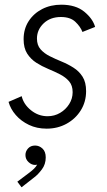

<svg xmlns="http://www.w3.org/2000/svg" viewBox="-20 -543 459 822"><path d="M179.7 7.8Q137.7 7.8 104 -8.3Q70.3 -24.4 47.6 -50.5Q24.9 -76.7 16.6 -106.9L72.8 -131.3Q81.1 -96.2 112.8 -70.8Q144.5 -45.4 183.6 -45.4Q212.9 -45.4 237.1 -59.6Q261.2 -73.7 276.1 -97.2Q291 -120.6 291 -148.4Q291 -177.2 275.9 -194.8Q260.7 -212.4 237.1 -224.6Q213.4 -236.8 186.3 -248Q159.2 -259.3 135.5 -274.4Q111.8 -289.6 96.4 -313.5Q81.1 -337.4 81.1 -375Q81.1 -418.9 102.5 -452.1Q124 -485.4 160.4 -504.2Q196.8 -522.9 242.2 -522.9Q304.2 -522.9 340.8 -492.9Q377.4 -462.9 387.2 -427.7L333 -406.2Q324.2 -429.2 302.5 -449.7Q280.8 -470.2 240.7 -470.2Q195.3 -470.2 166.7 -442.9Q138.2 -415.5 138.2 -377.9Q138.2 -349.6 153.6 -332Q168.9 -314.5 192.9 -302.5Q216.8 -290.5 243.7 -279.5Q270.5 -268.6 294.4 -253.4Q318.4 -238.3 333.5 -214.6Q348.6 -190.9 348.6 -152.8Q348.6 -106.9 325.9 -70.6Q303.2 -34.2 264.9 -13.2Q226.6 7.8 179.7 7.8ZM72.3 258.8 54.2 234.9 105.5 196.3Q116.7 188 125.5 179.4Q134.3 170.9 139.4 161.4Q144.5 151.9 144.5 140.6H156.2Q153.3 149.9 147.5 156.5Q141.6 163.1 129.9 163.1Q115.2 163.1 102.1 150.9Q88.9 138.7 88.9 120.6Q88.9 105 100.1 92.5Q111.3 80.1 130.4 80.1Q147.9 80.1 161.9 93Q175.8 106 175.8 130.9Q175.8 160.2 159.4 182.1Q143.1 204.1 126 216.8Z"/></svg>

Font: Reddit Sans Light
Style: Italic
Weight: 300
Italic angle: -11.25°
Designer: Stephen Hutchings
Version: Version 1.013